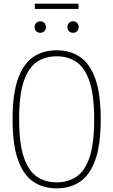

<svg xmlns="http://www.w3.org/2000/svg" viewBox="-20 -1025 622 1054"><path d="M291 9Q217 9 162.8 -27.5Q108.5 -64 78.8 -147.2Q49 -230.5 49 -370Q49 -509.5 78.8 -592.8Q108.5 -676 162.8 -712.5Q217 -749 291 -749Q365 -749 419.2 -712.5Q473.5 -676 503.2 -592.8Q533 -509.5 533 -370Q533 -230.5 503.2 -147.2Q473.5 -64 419.2 -27.5Q365 9 291 9ZM291 -24Q353 -24 399.2 -54.8Q445.5 -85.5 471.2 -160.5Q497 -235.5 497 -368Q497 -502.5 471.2 -578.2Q445.5 -654 399.2 -685Q353 -716 291 -716Q229 -716 182.8 -685.2Q136.5 -654.5 110.8 -579.5Q85 -504.5 85 -372Q85 -237.5 110.8 -161.8Q136.5 -86 182.8 -55Q229 -24 291 -24ZM381 -845Q367.5 -845 358.8 -853.5Q350 -862 350 -876Q350 -890.5 358.8 -899.2Q367.5 -908 381 -908Q394.5 -908 403.2 -899.2Q412 -890.5 412 -876Q412 -862 403.2 -853.5Q394.5 -845 381 -845ZM201 -845Q187.5 -845 178.8 -853.5Q170 -862 170 -876Q170 -890.5 178.8 -899.2Q187.5 -908 201 -908Q214.5 -908 223.2 -899.2Q232 -890.5 232 -876Q232 -862 223.2 -853.5Q214.5 -845 201 -845ZM171 -976V-1005H411V-976Z"/></svg>

Font: Encode Sans Cnd Th
Style: Regular
Weight: 100
Width: 3
Designer: Multiple Designers
Foundry: Impallari Type
Version: Version 3.002; ttfautohint (v1.8.3) -l 8 -r 50 -G 200 -x 14 